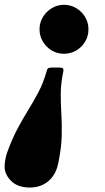

<svg xmlns="http://www.w3.org/2000/svg" viewBox="-62 -558 448 816"><path d="M314 -433.5Q314 -462 300 -485.5Q286 -509 262.2 -523.2Q238.5 -537.5 210 -537.5Q181.5 -537.5 158 -523.2Q134.5 -509 120.2 -485.5Q106 -462 106 -433.5Q106 -405 120.2 -381.2Q134.5 -357.5 157.8 -343.5Q181 -329.5 209.5 -329.5Q238.5 -329.5 262.2 -343.5Q286 -357.5 300 -381.2Q314 -405 314 -433.5ZM-32 91Q-36 103 -39.2 119.2Q-42.5 135.5 -42.5 149Q-42.5 183.5 -14.5 211.2Q13.5 239 65 239Q97.5 239 122.5 226Q147.5 213 163.5 190Q179.5 167 185.5 136Q199 71 200.2 20.2Q201.5 -30.5 198.8 -73.8Q196 -117 196.2 -160.2Q196.5 -203.5 207 -254Q209 -266.5 204 -268.8Q199 -271 183.5 -271H162.5Q149 -271 144 -268.8Q139 -266.5 136.5 -256Q122 -205.5 102 -167.5Q82 -129.5 59.5 -93Q37 -56.5 13.5 -13Q-10 30.5 -32 91Z"/></svg>

Font: Besley ExtraBold
Style: Italic
Weight: 800
Italic angle: -13°
Designer: Owen Earl
Foundry: indestructible type*
Version: Version 2.001